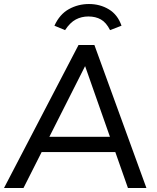

<svg xmlns="http://www.w3.org/2000/svg" viewBox="-25 -936 782 956"><path d="M92 0H-5L366 -712H445L704 0H612L386 -643H417ZM145 -179 183 -255H555L582 -179ZM418 -916Q473 -916 517 -889.5Q561 -863 580 -808L523 -786Q504 -824 477.5 -839Q451 -854 415 -854Q381 -854 352.5 -839Q324 -824 299 -786L246 -808Q272 -865 318 -890.5Q364 -916 418 -916Z"/></svg>

Font: Muli Medium
Style: Italic
Weight: 500
Italic angle: -4.541°
Designer: Vernon Adams
Foundry: Vernon Adams
Version: Version 2.100; ttfautohint (v1.8.1.43-b0c9)